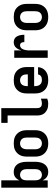

<svg xmlns="http://www.w3.org/2000/svg" viewBox="1108 -1884 783 3040"><g transform="rotate(-90 1500.0 -363.5)"><path d="M299 8Q324 8 348 1Q372 -6 391.5 -21.5Q411 -37 424.5 -58Q438 -79 445.5 -102.5Q453 -126 456 -150.5Q459 -175 459 -200V-330Q459 -355 456 -379.5Q453 -404 445.5 -427.5Q438 -451 424.5 -472.5Q411 -494 391.5 -509Q372 -524 348 -531Q324 -538 299 -538Q277 -538 256 -533Q235 -528 217.5 -515.5Q200 -503 187 -485.5Q174 -468 165 -448V-735H49V0H165V-82Q174 -62 187 -44.5Q200 -27 217.5 -15Q235 -3 256 2.5Q277 8 299 8ZM251 -92Q231 -92 213 -100.5Q195 -109 184 -125.5Q173 -142 169 -161.5Q165 -181 165 -200V-330Q165 -350 169 -369.5Q173 -389 184 -405Q195 -421 213 -429.5Q231 -438 251 -438Q271 -438 290 -430Q309 -422 321.5 -406Q334 -390 338.5 -370Q343 -350 343 -330V-200Q343 -180 338.5 -160Q334 -140 321.5 -124Q309 -108 290 -100Q271 -92 251 -92Z M750 8Q778 8 806 3Q834 -2 859 -14.5Q884 -27 904 -47Q924 -67 936.5 -92Q949 -117 954 -144.5Q959 -172 959 -200V-330Q959 -358 954 -386Q949 -414 936.5 -438.5Q924 -463 904 -483.5Q884 -504 859 -516.5Q834 -529 806 -533.5Q778 -538 750 -538Q722 -538 694.5 -533.5Q667 -529 642 -516.5Q617 -504 596.5 -483.5Q576 -463 563.5 -438.5Q551 -414 546 -386Q541 -358 541 -330V-200Q541 -172 546 -144.5Q551 -117 563.5 -92Q576 -67 596.5 -47Q617 -27 642 -14.5Q667 -2 694.5 3Q722 8 750 8ZM750 -92Q730 -92 710.5 -100Q691 -108 679 -124Q667 -140 662 -160Q657 -180 657 -200V-330Q657 -350 662 -370Q667 -390 679 -406Q691 -422 710.5 -430Q730 -438 750 -438Q770 -438 789.5 -430Q809 -422 821.5 -406Q834 -390 838.5 -370Q843 -350 843 -330V-200Q843 -180 838.5 -160Q834 -140 821.5 -124Q809 -108 789.5 -100Q770 -92 750 -92Z M1381 8Q1401 8 1420.5 4Q1440 0 1458 -8V-108Q1440 -101 1420.5 -96.5Q1401 -92 1381 -92Q1366 -92 1351.5 -96.5Q1337 -101 1327 -111.5Q1317 -122 1312.5 -136Q1308 -150 1308 -165V-735H1075V-635H1192V-165Q1192 -141 1197 -117Q1202 -93 1214 -72Q1226 -51 1245 -35Q1264 -19 1286 -9Q1308 1 1332 4.5Q1356 8 1381 8Z M1752 8Q1776 8 1800.5 5Q1825 2 1847.5 -6.5Q1870 -15 1890 -29.5Q1910 -44 1924.5 -63Q1939 -82 1947.5 -105.5Q1956 -129 1957 -153H1841Q1840 -138 1831.5 -125Q1823 -112 1810 -104.5Q1797 -97 1782 -94.5Q1767 -92 1752 -92Q1732 -92 1712.5 -99.5Q1693 -107 1680 -123Q1667 -139 1662 -159.5Q1657 -180 1657 -200V-215H1959V-330Q1959 -358 1954 -386Q1949 -414 1936.5 -438.5Q1924 -463 1904 -483.5Q1884 -504 1859 -516.5Q1834 -529 1806 -533.5Q1778 -538 1750 -538Q1722 -538 1694.5 -533.5Q1667 -529 1642 -516.5Q1617 -504 1596.5 -483.5Q1576 -463 1563.5 -438.5Q1551 -414 1546 -386Q1541 -358 1541 -330V-200Q1541 -172 1546 -144Q1551 -116 1564 -91Q1577 -66 1597.5 -46Q1618 -26 1643 -14Q1668 -2 1696 3Q1724 8 1752 8ZM1843 -315H1657V-330Q1657 -350 1662 -370Q1667 -390 1679 -406Q1691 -422 1710.5 -430Q1730 -438 1750 -438Q1770 -438 1789.5 -430Q1809 -422 1821.5 -406Q1834 -390 1838.5 -370Q1843 -350 1843 -330Z M2105 0H2222V-281Q2222 -297 2223 -313.5Q2224 -330 2227 -346Q2230 -362 2235 -378Q2240 -394 2249 -407.5Q2258 -421 2272.5 -429.5Q2287 -438 2304 -438Q2316 -438 2327 -432.5Q2338 -427 2344 -416.5Q2350 -406 2352 -394Q2354 -382 2354 -370H2470Q2470 -390 2468 -409.5Q2466 -429 2461 -447.5Q2456 -466 2446.5 -483.5Q2437 -501 2422 -514Q2407 -527 2388 -532.5Q2369 -538 2350 -538Q2325 -538 2302.5 -528Q2280 -518 2264.5 -500Q2249 -482 2238.5 -460Q2228 -438 2222 -414V-530H2105Z M2750 8Q2778 8 2806 3Q2834 -2 2859 -14.5Q2884 -27 2904 -47Q2924 -67 2936.5 -92Q2949 -117 2954 -144.5Q2959 -172 2959 -200V-330Q2959 -358 2954 -386Q2949 -414 2936.5 -438.5Q2924 -463 2904 -483.5Q2884 -504 2859 -516.5Q2834 -529 2806 -533.5Q2778 -538 2750 -538Q2722 -538 2694.5 -533.5Q2667 -529 2642 -516.5Q2617 -504 2596.5 -483.5Q2576 -463 2563.5 -438.5Q2551 -414 2546 -386Q2541 -358 2541 -330V-200Q2541 -172 2546 -144.5Q2551 -117 2563.5 -92Q2576 -67 2596.5 -47Q2617 -27 2642 -14.5Q2667 -2 2694.5 3Q2722 8 2750 8ZM2750 -92Q2730 -92 2710.5 -100Q2691 -108 2679 -124Q2667 -140 2662 -160Q2657 -180 2657 -200V-330Q2657 -350 2662 -370Q2667 -390 2679 -406Q2691 -422 2710.5 -430Q2730 -438 2750 -438Q2770 -438 2789.5 -430Q2809 -422 2821.5 -406Q2834 -390 2838.5 -370Q2843 -350 2843 -330V-200Q2843 -180 2838.5 -160Q2834 -140 2821.5 -124Q2809 -108 2789.5 -100Q2770 -92 2750 -92Z"/></g></svg>

Font: Iosevka SS09
Style: Bold
Weight: 700
Monospace: yes
Designer: Belleve Invis
Foundry: Belleve Invis
Version: Version 5.2.1; ttfautohint (v1.8.3)